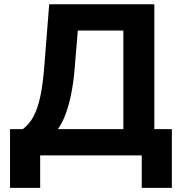

<svg xmlns="http://www.w3.org/2000/svg" viewBox="-20 -748 876 924"><path d="M28.3 156.2V-126.5H89.4Q107.9 -140.1 124 -160.9Q140.1 -181.6 153.6 -214.6Q167 -247.6 176.8 -297.6Q186.5 -347.7 192.4 -419.9L216.8 -727.5H722.7V-126.5H807.1V156.2H662.1V0H173.3V156.2ZM258.8 -126.5H573.7V-601.1H354.5L339.4 -419.9Q333.5 -348.1 321.8 -292Q310.1 -235.8 294.2 -194.8Q278.3 -153.8 258.8 -126.5Z"/></svg>

Font: Inter 24pt
Style: Bold
Weight: 700
Designer: Rasmus Andersson
Foundry: rsms
Version: Version 4.001;git-66647c0bb